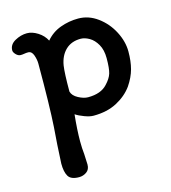

<svg xmlns="http://www.w3.org/2000/svg" viewBox="-100 -514 729 818"><g transform="rotate(-15 264.5 -105.0)"><path d="M43 -345Q32 -345 22.5 -355Q13 -365 13 -373Q13 -399 39 -413.5Q65 -428 92 -428Q115 -428 139.5 -412.5Q164 -397 176 -373Q202 -404 240 -418Q278 -432 319 -432Q365 -432 404.5 -403Q444 -374 467 -329.5Q490 -285 490 -241Q490 -198 481 -164.5Q472 -131 449 -97Q423 -61 379.5 -38Q336 -15 276 -15Q260 -15 237 -23.5Q214 -32 199 -42Q192 26 192 76Q192 106 195 133Q197 165 197 179Q197 201 182 211.5Q167 222 149 222Q113 222 101.5 202.5Q90 183 90 147Q94 61 100 -12Q106 -102 106 -290Q106 -308 99 -328Q92 -348 76 -348Q67 -348 59 -346.5Q51 -345 43 -345ZM274 -97Q331 -97 359 -128Q380 -150 386.5 -171Q393 -192 393 -238Q393 -274 379 -298.5Q365 -323 345 -334.5Q325 -346 307 -346Q266 -346 240.5 -321.5Q215 -297 208 -255Q203 -222 203 -141Q208 -122 231.5 -109.5Q255 -97 274 -97Z"/></g></svg>

Font: Itim
Style: Regular
Weight: 400
Designer: Suppakit Chalermlarp
Version: Version 1.002g